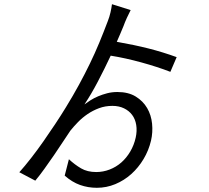

<svg xmlns="http://www.w3.org/2000/svg" viewBox="-20 -825 996 914"><path d="M791 -483Q729 -507 652.5 -528Q576 -549 507 -560Q477 -496 445.5 -436Q414 -376 382 -328Q394 -337 410.5 -347.5Q427 -358 447 -366.5Q467 -375 490 -381Q513 -387 539 -387Q591 -387 626 -365.5Q661 -344 680.5 -310.5Q700 -277 704 -236Q708 -195 699 -156Q688 -109 663.5 -68Q639 -27 605 3.5Q571 34 529 51.5Q487 69 441 69Q399 69 361 55.5Q323 42 288 11L308 -67Q336 -41 366 -23.5Q396 -6 438 -6Q471 -6 502 -18Q533 -30 557.5 -51.5Q582 -73 600 -103.5Q618 -134 626 -170Q633 -202 628.5 -230Q624 -258 609 -278Q594 -298 570 -309.5Q546 -321 515 -321Q481 -321 451.5 -310Q422 -299 397 -282Q372 -265 351.5 -244Q331 -223 315 -203Q299 -180 279 -149Q259 -118 236.5 -85.5Q214 -53 191.5 -21.5Q169 10 148 35L72 -5Q98 -34 128 -72.5Q158 -111 187 -152.5Q216 -194 243.5 -235.5Q271 -277 293 -313Q328 -370 356 -421.5Q384 -473 408 -522.5Q432 -572 452.5 -621.5Q473 -671 493 -724Q501 -744 506 -766Q511 -788 513 -805L602 -777Q594 -762 584 -740Q574 -718 568 -701Q560 -683 552.5 -664Q545 -645 536 -626Q621 -611 688 -594Q755 -577 821 -553Z"/></svg>

Font: Kinto Sans
Style: Regular
Weight: 400
Designer: Authors: Ryoko NISHIZUKA  (kana & ideographs); Paul D. Hunt (Latin, Greek & Cyrillic); Wenlong ZHANG  (bopomofo); Sandol
Foundry: Adobe Systems Incorporated, ookami Inc.
Version: Version 0.001